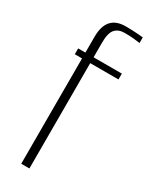

<svg xmlns="http://www.w3.org/2000/svg" viewBox="-172 -674 558 712"><g transform="rotate(30 107.5 -317.5)"><path d="M59 0V-451H28V-476H59V-543Q59 -566 64 -583.5Q69 -601 79.5 -612.5Q90 -624 105 -629.5Q120 -635 139 -635Q153 -635 167.5 -634.5Q182 -634 195 -633Q208 -632 215 -631V-607Q202 -609 186.5 -610.5Q171 -612 149 -612Q122 -612 108 -596Q94 -580 94 -539V-476H215V-451H94V0Z"/></g></svg>

Font: Alumni Sans Thin ExtraLight
Style: Regular
Weight: 250
Version: Version 1.018